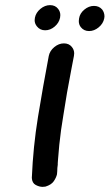

<svg xmlns="http://www.w3.org/2000/svg" viewBox="-20 -713 427 748"><path d="M203 -46Q203 -40 202 -34Q199 -21 189.5 -7Q180 7 157 14Q152 15 146 15Q133 15 119 7.5Q105 0 104 -20Q109 -141 128 -257.5Q147 -374 170 -495Q174 -515 191.5 -529.5Q209 -544 229 -544Q249 -544 260 -530Q269 -519 269 -505Q269 -500 268 -495L258 -443Q240 -351 227 -265Q217 -207 211 -149L206 -91L205 -77V-71Q203 -59 203 -46ZM214 -644Q210 -624 193 -609.5Q176 -595 156 -595Q136 -595 124 -610Q115 -621 115 -634Q115 -639 116 -644Q120 -664 137.5 -678.5Q155 -693 175 -693Q195 -693 206 -679Q215 -668 215 -654Q215 -649 214 -644ZM386 -641Q382 -621 364.5 -606.5Q347 -592 327 -592Q307 -592 295 -607Q287 -617 287 -631Q287 -636 288 -641Q291 -661 308.5 -675.5Q326 -690 346 -690Q366 -690 378 -676Q387 -664 387 -649Q387 -645 386 -641Z"/></svg>

Font: Bad Comic
Style: Italic
Weight: 400
Italic angle: -11°
Designer: GGBotNet
Foundry: GGBotNet
Version: 0.95